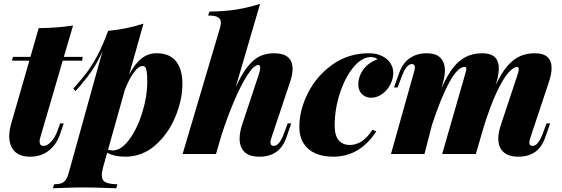

<svg xmlns="http://www.w3.org/2000/svg" viewBox="-20 -815 2973 1016"><path d="M189.5 -65.9Q189.5 -43 210.4 -43Q230 -43 250.2 -64.7Q270.5 -86.4 282.7 -119.1L298.3 -162.1H317.4L298.3 -106.9Q278.8 -49.3 237.8 -17.6Q196.8 14.2 139.6 14.2Q84 14.2 56.4 -15.1Q28.8 -44.4 28.8 -94.2Q28.8 -123.5 38.6 -158.2L135.3 -494.1H43.5L48.3 -514.2H141.1L184.6 -666Q291 -667.5 366.7 -680.2L317.9 -514.2H417.5L414.6 -494.1H312L192.4 -85Q189.5 -74.2 189.5 -65.9Z M945.3 -370.1Q945.3 -287.6 908.2 -197.5Q871.1 -107.4 802 -46.6Q732.9 14.2 642.1 14.2Q586.4 14.2 546.9 -6.3L526.4 66.9Q518.6 95.7 518.6 110.8Q518.6 139.2 538.1 149.2Q557.6 159.2 601.1 160.2L595.2 181.2L561.5 180.2Q475.1 176.8 421.4 176.8Q369.6 176.8 287.6 180.2Q266.1 181.2 260.3 181.2L266.1 160.2Q290.5 160.2 305.2 154.5Q319.8 148.9 328.6 135.7Q337.4 122.6 344.2 98.1L522.5 -544.9Q496.1 -483.4 461.7 -434.3Q427.2 -385.3 379.4 -333L368.2 -346.2Q411.1 -394.5 439 -431.2Q466.8 -467.8 495.4 -521.2Q523.9 -574.7 552.2 -651.9Q650.4 -660.6 739.3 -689.9L663.1 -419.4Q693.4 -478 728.8 -505.6Q764.2 -533.2 808.1 -533.2Q877 -533.2 911.1 -491.2Q945.3 -449.2 945.3 -370.1ZM759.3 -384.8Q759.3 -418.9 756.3 -436.5Q753.4 -454.1 748.3 -460Q743.2 -465.8 735.4 -465.8Q713.4 -465.8 688.5 -431.9Q663.6 -397.9 641.1 -341.3L551.8 -22.9Q564.5 -19 577.1 -19Q620.6 -19 663.1 -75.4Q705.6 -131.8 732.4 -217.8Q759.3 -303.7 759.3 -384.8Z M1521 -162.1 1496.1 -88.9Q1460.9 14.2 1353 14.2Q1298.8 14.2 1273.4 -11.2Q1248 -36.6 1248 -81.1Q1248 -116.7 1262.2 -158.2L1348.1 -417Q1356.9 -442.4 1356.9 -456.1Q1356.9 -471.2 1346.2 -471.2Q1324.2 -471.2 1290.3 -419.4Q1256.3 -367.7 1220 -282.7Q1183.6 -197.8 1152.8 -102.1L1125 -6.8L1124 -2.9V-3.9L1123 0H946.3L1144 -667Q1148.9 -685.1 1148.9 -694.8Q1148.9 -714.8 1133.3 -723.9Q1117.7 -732.9 1081.1 -732.9L1088.4 -753.9Q1167.5 -754.4 1231.2 -764.6Q1294.9 -774.9 1356.4 -794.9L1227.1 -353.5Q1259.8 -424.3 1291.3 -463.4Q1322.8 -502.4 1355.7 -517.8Q1388.7 -533.2 1430.2 -533.2Q1528.3 -533.2 1528.3 -450.2Q1528.3 -421.4 1515.1 -381.8L1416 -85Q1411.1 -70.3 1411.1 -61.5Q1411.1 -43 1428.2 -43Q1458 -43 1481.4 -106L1502.4 -162.1Z M1751 -149.9Q1751 -98.1 1772.2 -73Q1793.5 -47.9 1831.1 -47.9Q1862.8 -47.9 1892.1 -65.9Q1921.4 -84 1951.2 -127.9L1971.2 -120.1Q1884.8 14.2 1742.2 14.2Q1689.9 14.2 1649.7 -3.2Q1609.4 -20.5 1586.7 -55.9Q1564 -91.3 1564 -144Q1564 -232.9 1610.1 -323.7Q1656.2 -414.6 1740.2 -473.9Q1824.2 -533.2 1931.2 -533.2Q1971.2 -533.2 2000.7 -519Q2030.3 -504.9 2045.7 -481.2Q2061 -457.5 2061 -429.2Q2061 -397.5 2044.9 -366.9Q2028.8 -336.4 2001.7 -317.1Q1974.6 -297.9 1943.8 -297.9Q1925.8 -297.9 1910.4 -305.9Q1895 -314 1885.5 -329.8Q1876 -345.7 1876 -368.2Q1876 -399.4 1890.1 -426.8Q1904.3 -454.1 1927.5 -473.4Q1950.7 -492.7 1978 -501Q1964.4 -513.2 1943.8 -513.2Q1895.5 -513.2 1850.8 -459.7Q1806.2 -406.2 1778.6 -321.8Q1751 -237.3 1751 -149.9Z M2891.1 -162.1 2865.7 -88.9Q2830.6 14.2 2722.7 14.2Q2655.8 14.2 2629.9 -27.8Q2616.7 -50.3 2616.7 -80.6Q2616.7 -114.3 2631.8 -158.2L2717.8 -417Q2725.1 -438.5 2725.1 -449.2Q2725.1 -460.9 2716.8 -460.9Q2697.8 -460.9 2670.7 -430.9Q2643.6 -400.9 2609.4 -329.3Q2575.2 -257.8 2539.1 -141.6L2498 0H2319.8L2439.9 -417Q2447.8 -443.8 2447.8 -451.2Q2447.8 -460.9 2438 -460.9Q2402.3 -460.9 2358.2 -380.4Q2314 -299.8 2266.1 -154.8L2226.1 0H2048.8L2170.9 -434.1Q2175.3 -450.2 2175.3 -459Q2175.3 -476.1 2159.7 -476.1Q2130.9 -476.1 2106.9 -413.1L2084 -352.1H2064.9L2092.8 -430.2Q2112.3 -483.4 2150.1 -508.3Q2188 -533.2 2236.8 -533.2Q2288.6 -533.2 2311.5 -508.1Q2334.5 -482.9 2334.5 -441.9Q2334.5 -419.4 2328.1 -393.1L2316.9 -349.1Q2345.2 -414.6 2376.7 -455.1Q2408.2 -495.6 2446 -514.4Q2483.9 -533.2 2531.7 -533.2Q2619.6 -533.2 2619.6 -453.6Q2619.6 -422.9 2607.9 -381.8L2602.5 -363.8Q2632.8 -428.7 2665.5 -466.1Q2698.2 -503.4 2732.9 -518.3Q2767.6 -533.2 2809.1 -533.2Q2898.9 -533.2 2898.9 -454.6Q2898.9 -423.3 2884.8 -381.8L2786.1 -85Q2781.2 -70.3 2781.2 -61Q2781.2 -43 2797.9 -43Q2827.6 -43 2851.1 -106L2872.1 -162.1Z"/></svg>

Font: TypoPRO Playfair Display
Style: Italic
Weight: 900
Italic angle: -14°
Designer: Claus Eggers Sørensen
Foundry: Claus Eggers Sørensen
Version: Version 1.004;PS 001.004;hotconv 1.0.70;makeotf.lib2.5.58329